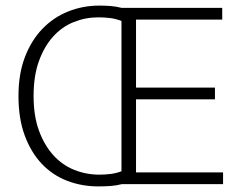

<svg xmlns="http://www.w3.org/2000/svg" viewBox="-20 -658 861 686"><path d="M331 8Q272 8 220 -12Q168 -32 129.5 -72.5Q91 -113 68.5 -173.5Q46 -234 46 -315Q46 -394 69 -454Q92 -514 131.5 -555Q171 -596 223.5 -617Q276 -638 335 -638Q355 -638 375 -636.5Q395 -635 414 -630H774V-588H466V-345H748V-303H466V-42H777V0H415Q396 5 375 6.5Q354 8 331 8ZM331 -596Q285 -596 243 -579Q201 -562 169.5 -527Q138 -492 119 -439.5Q100 -387 100 -315Q100 -243 119.5 -190.5Q139 -138 171 -103Q203 -68 245.5 -51Q288 -34 335 -34Q356 -34 375.5 -36.5Q395 -39 414 -46V-583Q394 -591 373.5 -593.5Q353 -596 331 -596Z"/></svg>

Font: Mukta Vaani ExtraLight
Style: Regular
Weight: 275
Designer: Noopur Datye, Girish Dalvi, Yashodeep Gholap, Pallavi Karambelkar
Foundry: Ek Type
Version: Version 2.538;PS 1.000;hotconv 16.6.51;makeotf.lib2.5.65220;